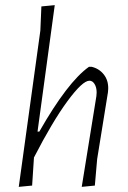

<svg xmlns="http://www.w3.org/2000/svg" viewBox="-20 -723 498 747"><path d="M337 -463Q366 -456 384 -433Q402 -410 401 -377L400 -364L358 -104L349 -1L298 4L355 -349L356 -363Q356 -383 348 -396Q340 -409 328 -409Q301 -409 242.5 -329.5Q184 -250 112 -110V-108L105 -1L53 4L137 -604L141 -698L193 -703L126 -211H133Q243 -404 326 -463Z"/></svg>

Font: Alegreya Sans SC Light
Style: Italic
Weight: 300
Italic angle: -7°
Designer: Juan Pablo del Peral
Foundry: Huerta Tipografica
Version: Version 2.007